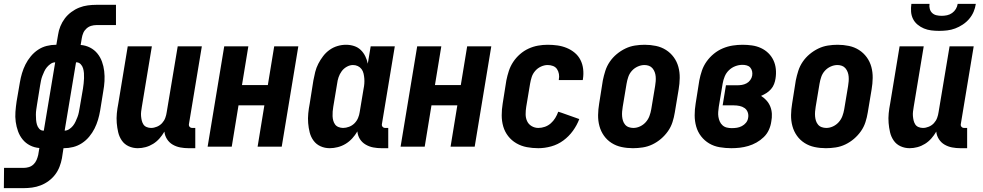

<svg xmlns="http://www.w3.org/2000/svg" viewBox="-74 -760 5094 995"><path d="M-54 215 -53 110H49Q62 110 75.5 106Q89 102 99.5 92Q110 82 115.5 69Q121 56 124 43L130 7Q104 5 81.5 -6.5Q59 -18 43.5 -37Q28 -56 19.5 -79.5Q11 -103 7.5 -128.5Q4 -154 6 -180.5Q8 -207 12 -234L29 -333Q33 -357 40 -380.5Q47 -404 58 -426Q69 -448 85.5 -468Q102 -488 123 -502Q144 -516 168 -522Q192 -528 216 -528H218L227 -580Q230 -602 239 -624Q248 -646 262 -664.5Q276 -683 295.5 -697.5Q315 -712 336.5 -720.5Q358 -729 380.5 -732Q403 -735 425 -735H527V-630H425Q412 -630 398.5 -626Q385 -622 374 -612Q363 -602 357.5 -589Q352 -576 350 -563L344 -527Q370 -525 392.5 -513.5Q415 -502 430.5 -483Q446 -464 454.5 -440.5Q463 -417 466 -391.5Q469 -366 467.5 -339.5Q466 -313 461 -286L445 -187Q441 -163 434 -139.5Q427 -116 416 -94Q405 -72 388.5 -52Q372 -32 350.5 -18Q329 -4 305 2Q281 8 257 8H255L247 60Q243 82 234.5 104Q226 126 212 144.5Q198 163 178.5 177.5Q159 192 137 200.5Q115 209 92.5 212Q70 215 48 215ZM261 -83Q273 -83 284.5 -90.5Q296 -98 304 -108Q312 -118 317.5 -130Q323 -142 327.5 -153.5Q332 -165 334.5 -177.5Q337 -190 339 -202L356 -301Q358 -314 359.5 -327.5Q361 -341 361.5 -354.5Q362 -368 361 -381Q360 -394 356.5 -406Q353 -418 344 -427.5Q335 -437 322 -437H320ZM153 -83 212 -437Q200 -437 189 -429.5Q178 -422 169.5 -412Q161 -402 155.5 -390Q150 -378 145.5 -366.5Q141 -355 138.5 -342.5Q136 -330 134 -318L118 -219Q116 -206 114 -192.5Q112 -179 112 -165.5Q112 -152 113 -139Q114 -126 117.5 -114Q121 -102 129.5 -92.5Q138 -83 151 -83Z M640 8Q615 8 593 -2Q571 -12 557.5 -31.5Q544 -51 538.5 -74.5Q533 -98 531 -123Q529 -148 531.5 -173Q534 -198 539 -223L588 -520H713L661 -206Q659 -194 657.5 -182Q656 -170 657 -158.5Q658 -147 660.5 -136Q663 -125 669 -115.5Q675 -106 686 -101.5Q697 -97 709 -97Q724 -97 739.5 -103.5Q755 -110 766 -122Q777 -134 782.5 -149Q788 -164 790 -179L847 -520H972L905 -116Q904 -108 909 -102.5Q914 -97 921 -97H938V8H903Q881 8 860 4Q839 0 821 -10.5Q803 -21 791.5 -39Q780 -57 778 -78Q767 -59 752.5 -42.5Q738 -26 719.5 -14.5Q701 -3 680.5 2.5Q660 8 640 8Z M1002 0 1088 -520H1213L1180 -319H1314L1347 -520H1472L1386 0H1261L1296 -214H1162L1127 0Z M1635 8Q1609 8 1587 -2Q1565 -12 1551 -31Q1537 -50 1531 -73.5Q1525 -97 1523 -122Q1521 -147 1523.5 -172.5Q1526 -198 1531 -223L1550 -343Q1554 -365 1559.5 -387Q1565 -409 1575.5 -429.5Q1586 -450 1600.5 -469Q1615 -488 1634 -501.5Q1653 -515 1675 -521.5Q1697 -528 1719 -528Q1741 -528 1761 -521.5Q1781 -515 1795.5 -501Q1810 -487 1819 -468.5Q1828 -450 1832 -430L1847 -520H1972L1905 -116Q1904 -108 1909 -102.5Q1914 -97 1921 -97H1938V8H1903Q1881 8 1860 4Q1839 0 1820.5 -11Q1802 -22 1791 -39.5Q1780 -57 1778 -79Q1767 -60 1751.5 -43Q1736 -26 1717 -14.5Q1698 -3 1676.5 2.5Q1655 8 1635 8ZM1704 -97Q1719 -97 1735 -103Q1751 -109 1763 -121Q1775 -133 1781.5 -148.5Q1788 -164 1790 -179L1810 -299Q1813 -313 1814 -326.5Q1815 -340 1814 -353Q1813 -366 1810 -379Q1807 -392 1799.5 -402Q1792 -412 1780.5 -417.5Q1769 -423 1755 -423Q1739 -423 1723 -414Q1707 -405 1696.5 -390.5Q1686 -376 1680.5 -359.5Q1675 -343 1673 -326L1653 -206Q1651 -194 1650 -182Q1649 -170 1649.5 -158Q1650 -146 1653 -135Q1656 -124 1662.5 -115Q1669 -106 1680.5 -101.5Q1692 -97 1704 -97Z M2002 0 2088 -520H2213L2180 -319H2314L2347 -520H2472L2386 0H2261L2296 -214H2162L2127 0Z M2716 8Q2685 8 2656 2.5Q2627 -3 2602 -17.5Q2577 -32 2559.5 -54.5Q2542 -77 2534 -104.5Q2526 -132 2526 -162.5Q2526 -193 2531 -223L2550 -343Q2555 -368 2563 -392.5Q2571 -417 2585.5 -439Q2600 -461 2620.5 -479Q2641 -497 2665 -508Q2689 -519 2714 -523.5Q2739 -528 2764 -528Q2790 -528 2815 -524.5Q2840 -521 2863 -511.5Q2886 -502 2904.5 -486.5Q2923 -471 2934 -449.5Q2945 -428 2948 -402.5Q2951 -377 2947 -351L2946 -345H2822V-348Q2825 -362 2822.5 -376.5Q2820 -391 2812.5 -402Q2805 -413 2792 -418Q2779 -423 2764 -423Q2747 -423 2729.5 -415Q2712 -407 2699.5 -392.5Q2687 -378 2681.5 -361Q2676 -344 2673 -326L2653 -206Q2650 -187 2650 -168Q2650 -149 2657.5 -132.5Q2665 -116 2681 -106.5Q2697 -97 2716 -97Q2733 -97 2750 -103Q2767 -109 2780.5 -121Q2794 -133 2803.5 -148.5Q2813 -164 2819 -181L2835 -176L2928 -143Q2916 -111 2895 -82Q2874 -53 2845.5 -32Q2817 -11 2783 -1.5Q2749 8 2716 8Z M3206 8Q3176 8 3147.5 2Q3119 -4 3095.5 -19Q3072 -34 3056 -56.5Q3040 -79 3032.5 -106.5Q3025 -134 3025.5 -164Q3026 -194 3031 -223L3050 -343Q3055 -368 3063 -393Q3071 -418 3086 -440Q3101 -462 3122 -479.5Q3143 -497 3167 -508.5Q3191 -520 3216.5 -524Q3242 -528 3267 -528Q3297 -528 3325.5 -522Q3354 -516 3377.5 -501Q3401 -486 3417.5 -463.5Q3434 -441 3441.5 -413.5Q3449 -386 3448.5 -356Q3448 -326 3443 -297L3423 -177Q3419 -152 3411 -127Q3403 -102 3387.5 -80Q3372 -58 3351.5 -40.5Q3331 -23 3307 -11.5Q3283 0 3257 4Q3231 8 3206 8ZM3208 -97Q3226 -97 3243 -105Q3260 -113 3272.5 -127Q3285 -141 3291.5 -158.5Q3298 -176 3301 -194L3321 -314Q3323 -326 3324 -338.5Q3325 -351 3324 -363Q3323 -375 3319 -386Q3315 -397 3307.5 -406Q3300 -415 3289 -419Q3278 -423 3266 -423Q3248 -423 3230.5 -415Q3213 -407 3200.5 -393Q3188 -379 3182 -361.5Q3176 -344 3173 -326L3153 -206Q3151 -194 3150 -181.5Q3149 -169 3150 -157Q3151 -145 3154.5 -134Q3158 -123 3165.5 -114Q3173 -105 3184.5 -101Q3196 -97 3208 -97Z M3716 8Q3686 8 3656 3Q3626 -2 3601.5 -16.5Q3577 -31 3559.5 -53.5Q3542 -76 3534 -104Q3526 -132 3526 -162.5Q3526 -193 3531 -223L3550 -343Q3555 -369 3563.5 -394Q3572 -419 3588 -441.5Q3604 -464 3625.5 -481.5Q3647 -499 3672 -509.5Q3697 -520 3723 -524Q3749 -528 3774 -528Q3799 -528 3823.5 -524.5Q3848 -521 3869.5 -511Q3891 -501 3907.5 -485Q3924 -469 3934 -448Q3944 -427 3946.5 -402.5Q3949 -378 3945 -353Q3943 -339 3937.5 -324.5Q3932 -310 3921.5 -298Q3911 -286 3897.5 -277.5Q3884 -269 3870 -263Q3886 -253 3898.5 -239Q3911 -225 3918 -207.5Q3925 -190 3926 -170Q3927 -150 3923 -130Q3920 -108 3910.5 -87Q3901 -66 3884 -49.5Q3867 -33 3846.5 -21.5Q3826 -10 3804 -3.5Q3782 3 3760 5.5Q3738 8 3716 8ZM3718 -96Q3732 -96 3745 -98Q3758 -100 3770.5 -106.5Q3783 -113 3792 -124Q3801 -135 3803 -149Q3806 -164 3801 -178Q3796 -192 3784.5 -200Q3773 -208 3758.5 -211Q3744 -214 3729 -214H3671L3688 -318H3746Q3758 -318 3770.5 -320Q3783 -322 3794.5 -328Q3806 -334 3814 -345Q3822 -356 3824 -368Q3826 -380 3823.5 -391Q3821 -402 3814 -410Q3807 -418 3796 -421Q3785 -424 3774 -424Q3755 -424 3736.5 -417Q3718 -410 3703.5 -396Q3689 -382 3681.5 -363.5Q3674 -345 3671 -327L3651 -207Q3649 -193 3648 -180Q3647 -167 3649 -154.5Q3651 -142 3656 -130.5Q3661 -119 3670.5 -110.5Q3680 -102 3692.5 -99Q3705 -96 3718 -96Z M4206 8Q4176 8 4147.5 2Q4119 -4 4095.5 -19Q4072 -34 4056 -56.5Q4040 -79 4032.5 -106.5Q4025 -134 4025.5 -164Q4026 -194 4031 -223L4050 -343Q4055 -368 4063 -393Q4071 -418 4086 -440Q4101 -462 4122 -479.5Q4143 -497 4167 -508.5Q4191 -520 4216.5 -524Q4242 -528 4267 -528Q4297 -528 4325.5 -522Q4354 -516 4377.5 -501Q4401 -486 4417.5 -463.5Q4434 -441 4441.5 -413.5Q4449 -386 4448.5 -356Q4448 -326 4443 -297L4423 -177Q4419 -152 4411 -127Q4403 -102 4387.5 -80Q4372 -58 4351.5 -40.5Q4331 -23 4307 -11.5Q4283 0 4257 4Q4231 8 4206 8ZM4208 -97Q4226 -97 4243 -105Q4260 -113 4272.5 -127Q4285 -141 4291.5 -158.5Q4298 -176 4301 -194L4321 -314Q4323 -326 4324 -338.5Q4325 -351 4324 -363Q4323 -375 4319 -386Q4315 -397 4307.5 -406Q4300 -415 4289 -419Q4278 -423 4266 -423Q4248 -423 4230.5 -415Q4213 -407 4200.5 -393Q4188 -379 4182 -361.5Q4176 -344 4173 -326L4153 -206Q4151 -194 4150 -181.5Q4149 -169 4150 -157Q4151 -145 4154.5 -134Q4158 -123 4165.5 -114Q4173 -105 4184.5 -101Q4196 -97 4208 -97Z M4640 8Q4615 8 4593 -2Q4571 -12 4557.5 -31.5Q4544 -51 4538.5 -74.5Q4533 -98 4531 -123Q4529 -148 4531.5 -173Q4534 -198 4539 -223L4588 -520H4713L4661 -206Q4659 -194 4657.5 -182Q4656 -170 4657 -158.5Q4658 -147 4660.5 -136Q4663 -125 4669 -115.5Q4675 -106 4686 -101.5Q4697 -97 4709 -97Q4724 -97 4739.5 -103.5Q4755 -110 4766 -122Q4777 -134 4782.5 -149Q4788 -164 4790 -179L4847 -520H4972L4905 -116Q4904 -108 4909 -102.5Q4914 -97 4921 -97H4938V8H4903Q4881 8 4860 4Q4839 0 4821 -10.5Q4803 -21 4791.5 -39Q4780 -57 4778 -78Q4767 -59 4752.5 -42.5Q4738 -26 4719.5 -14.5Q4701 -3 4680.5 2.5Q4660 8 4640 8ZM4793 -600Q4772 -600 4752 -602.5Q4732 -605 4714 -612.5Q4696 -620 4681 -632.5Q4666 -645 4657.5 -662Q4649 -679 4647.5 -699Q4646 -719 4649 -740H4743Q4741 -726 4744.5 -713.5Q4748 -701 4757 -692.5Q4766 -684 4779 -681Q4792 -678 4806 -678Q4820 -678 4834 -681Q4848 -684 4860 -692.5Q4872 -701 4879.5 -713.5Q4887 -726 4889 -740H4983Q4980 -719 4971.5 -699Q4963 -679 4948.5 -662Q4934 -645 4915 -632.5Q4896 -620 4876 -612.5Q4856 -605 4835 -602.5Q4814 -600 4793 -600Z"/></svg>

Font: Iosevka Curly Extrabold
Style: Italic
Weight: 800
Italic angle: -9°
Monospace: yes
Designer: Belleve Invis
Foundry: Belleve Invis
Version: Version 22.1.2; ttfautohint (v1.8.4)